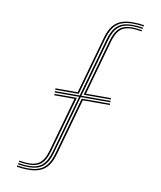

<svg xmlns="http://www.w3.org/2000/svg" viewBox="-89 -876 798 952"><g transform="rotate(10 310.0 -400.0)"><path d="M60 0 61.5 -6.5Q87.8 -1.5 118 -1.5Q167.2 -1.5 195 -23.9Q222.8 -46.2 237.2 -98.2L318.5 -388H461.2V-381H325L245 -96Q229.8 -41.8 200.2 -18.4Q170.8 5 118 5Q86.5 5 60 0ZM66 -25.5 67.2 -32Q80.2 -29.5 93.4 -28.2Q106.5 -27 118 -27Q153.2 -27 173.9 -45.5Q194.5 -64 206.5 -107L283.2 -381H181.2V-388H293.8L214.2 -104.8Q201.5 -59.5 179.1 -40Q156.8 -20.5 118 -20.5Q105.8 -20.5 92.2 -21.9Q78.8 -23.2 66 -25.5ZM181.2 -409V-416H293.2L374 -704Q389.2 -758.2 419 -781.6Q448.8 -805 502 -805Q535 -805 560 -800L558.2 -793.5Q533.8 -798.5 502 -798.5Q452.2 -798.5 424.2 -776.1Q396.2 -753.8 381.5 -701.8L299.5 -409ZM324.5 -409 404.8 -695.2Q417.5 -740.5 440.1 -760Q462.8 -779.5 502 -779.5Q514.8 -779.5 528.1 -778.1Q541.5 -776.8 553.8 -774.5L552 -768Q527.5 -773 502 -773Q466.2 -773 445.4 -754.5Q424.5 -736 412.5 -693L334.8 -416H461.2V-409ZM63 -12.8 64.5 -19.2Q90.8 -14.2 118 -14.2Q160.2 -14.2 184.4 -34.8Q208.5 -55.2 222 -102.5L304 -395H181.2V-402H305.8L389.2 -699.8Q403.2 -749.2 429.5 -770.8Q455.8 -792.2 502 -792.2Q532.2 -792.2 556.8 -787.2L555.2 -780.8Q543.2 -783.2 529.4 -784.5Q515.5 -785.8 502 -785.8Q459.2 -785.8 434.8 -765.2Q410.2 -744.8 397 -697.5L314.2 -402H461.2V-395H312.2L229.5 -100.2Q215.8 -50.8 189.8 -29.2Q163.8 -7.8 118 -7.8Q89.2 -7.8 63 -12.8Z"/></g></svg>

Font: Big Shoulders Inline Text SC Thin
Style: Regular
Weight: 100
Designer: Patric King
Foundry: XO Type Co
Version: Version 2.002